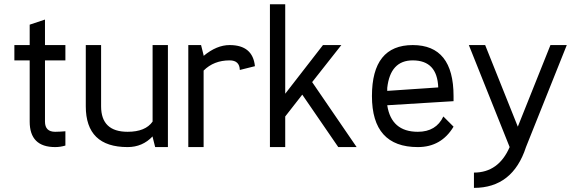

<svg xmlns="http://www.w3.org/2000/svg" viewBox="-20 -704 2757 919"><path d="M122.1 -488.3V-585.9L195.3 -610.4V-488.3H293V-415H195.3V-122.1Q195.3 -73.2 244.1 -73.2Q256.3 -73.2 268.6 -74Q280.8 -74.7 293 -75.7V-7.3Q268.6 0 244.1 0Q122.1 0 122.1 -122.1V-415H48.8V-488.3Z M590.8 0Q390.6 0 390.6 -195.3V-488.3H463.9V-195.3Q463.9 -73.2 590.8 -73.2Q676.3 -73.2 710.4 -122.1V-488.3H783.7V0H722.7L710.4 -48.8V-51.3Q662.1 0 590.8 0Z M1079.1 -488.3Q1189.9 -488.3 1200.2 -387.2L1127.9 -369.1Q1126.5 -415 1079.1 -415Q1003.4 -415 954.6 -366.2V0H881.3V-488.3H942.4L954.6 -439.5V-436.5Q1017.1 -488.3 1079.1 -488.3Z M1613.8 -488.3 1474.1 -311 1687 0H1599.1L1426.8 -251L1345.2 -146.5V0H1272V-683.6H1345.2V-255.4L1525.9 -488.3Z M1980 0Q1760.3 0 1760.3 -244.1Q1760.3 -488.3 1955.6 -488.3Q2150.9 -488.3 2150.9 -244.1V-219.7L1833.5 -200.2Q1853 -73.2 1980 -73.2Q2067.4 -73.2 2102.1 -146.5L2150.9 -97.7Q2092.3 0 1980 0ZM2077.6 -285.6Q2072.8 -415 1955.6 -415Q1848.1 -415 1833.5 -283.2V-269Z M2224.1 -488.3H2302.2L2458.5 -97.7L2614.7 -488.3H2692.9L2497.6 0Q2434.1 195.3 2248.5 195.3V122.1Q2366.2 122.1 2419.4 0Z"/></svg>

Font: Sanitrixie
Style: Regular
Weight: 400
Designer: Jayvee D. Enaguas (Grand Chaos)
Version: Version 1.1 - 6/9/2013